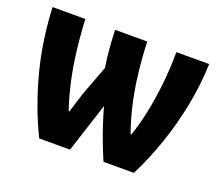

<svg xmlns="http://www.w3.org/2000/svg" viewBox="-97 -688 946 825"><g transform="rotate(20 376.0 -275.0)"><path d="M729 -550Q726 -454 707 -358Q688 -262 657 -171.5Q626 -81 585 0H446Q433 -30 417.5 -70Q402 -110 388.5 -151.5Q375 -193 366 -226L293 0H152Q121 -63 96.5 -130.5Q72 -198 54 -268Q36 -338 26 -409Q16 -480 13 -550H163Q166 -481 174.5 -409Q183 -337 198 -271Q213 -205 231 -153H234Q239 -167 244 -185Q249 -203 255 -220.5Q261 -238 265 -251L314 -381Q307 -424 303.5 -469Q300 -514 299 -550H446Q448 -483 456 -412.5Q464 -342 479 -275Q494 -208 515 -151H518Q536 -201 549.5 -265.5Q563 -330 571 -403Q579 -476 579 -550Z"/></g></svg>

Font: Noto Sans Display Condensed ExtraBold
Style: Regular
Weight: 800
Width: 3
Designer: Monotype Design Team
Foundry: Monotype Imaging Inc.
Version: Version 2.003